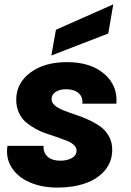

<svg xmlns="http://www.w3.org/2000/svg" viewBox="-20 -850 598 878"><path d="M493.2 -165Q493.2 -111.3 460.4 -71.8Q427.7 -32.2 371.3 -12.2Q314.9 7.8 243.2 7.8Q171.4 7.8 116.2 -16.1Q61 -40 33.2 -84Q5.4 -127.9 14.2 -183.1H179.2Q177.2 -151.9 197.8 -133.5Q218.3 -115.2 255.9 -115.2Q287.6 -115.2 308.8 -127.4Q330.1 -139.6 330.1 -161.1Q330.1 -175.3 318.1 -186.8Q306.2 -198.2 286.9 -205.8Q267.6 -213.4 242.7 -222.2Q217.8 -231 192.1 -239.3Q166.5 -247.6 141.6 -261.5Q116.7 -275.4 97.4 -292Q78.1 -308.6 66.2 -335Q54.2 -361.3 54.2 -394Q54.2 -469.2 118.2 -517.6Q182.1 -565.9 286.1 -565.9Q394.5 -565.9 456.8 -512.2Q519 -458.5 512.2 -376H356.9Q359.4 -406.2 339.4 -424.1Q319.3 -441.9 282.2 -441.9Q252.9 -441.9 234.4 -429.7Q215.8 -417.5 215.8 -397Q215.8 -380.4 231.2 -367.4Q246.6 -354.5 271 -345Q295.4 -335.4 325 -325.7Q354.5 -315.9 384 -302.5Q413.6 -289.1 438 -272Q462.4 -254.9 477.8 -227.5Q493.2 -200.2 493.2 -165ZM235.8 -713.9 498 -830.1 475.1 -696.8 214.8 -596.2Z"/></svg>

Font: SVN-Poppins
Style: Bold Italic
Weight: 700
Italic angle: -10°
Designer: Ninad Kale (Devanagari), Jonny Pinhorn (Latin)
Foundry: Indian Type Foundry
Version: Version 3.002 2017